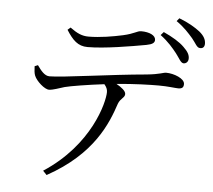

<svg xmlns="http://www.w3.org/2000/svg" viewBox="-58 -874 1116 1005"><g transform="rotate(5 500.0 -371.0)"><path d="M266 -699C299 -647 327 -618 378 -618C467 -618 607 -642 684 -656C716 -662 727 -671 727 -686C727 -710 694 -725 651 -725C630 -725 617 -709 558 -696C508 -685 439 -673 378 -673C345 -673 319 -684 281 -712ZM111 -494C112 -473 113 -457 118 -445C129 -417 174 -377 197 -378C220 -379 246 -390 277 -399C307 -407 400 -422 483 -432C495 -418 500 -406 500 -392C500 -338 444 -110 203 47L223 68C463 -64 527 -231 562 -336C573 -366 596 -370 596 -390C596 -406 573 -424 546 -439C638 -448 722 -450 767 -450C816 -450 854 -444 870 -444C892 -444 898 -453 898 -469C898 -498 841 -520 800 -520C785 -520 769 -509 699 -502C515 -486 261 -448 193 -448C167 -448 147 -474 128 -501ZM754 -714C797 -682 822 -651 842 -626C862 -600 871 -578 886 -577C900 -577 910 -587 911 -602C912 -623 902 -640 878 -663C855 -686 817 -709 769 -731ZM831 -794C874 -764 896 -738 919 -712C940 -687 948 -664 965 -664C981 -663 989 -673 989 -689C989 -710 979 -730 953 -751C928 -770 894 -791 844 -810Z"/></g></svg>

Font: Noto Serif CJK JP
Style: Regular
Weight: 400
Designer: Ryoko NISHIZUKA 西塚涼子 (kana & ideographs); Frank Grießhammer (Latin, Greek & Cyrillic); Wenlong ZHANG 张文龙 (bopomofo); San
Foundry: Adobe Systems Incorporated
Version: Version 1.000;PS 1;hotconv 16.6.53;makeotf.lib2.5.65590